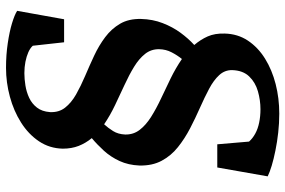

<svg xmlns="http://www.w3.org/2000/svg" viewBox="-175 -682 948 638"><g transform="rotate(-90 299.0 -363.0)"><path d="M506.5 -90.5Q505.5 -47 483 -13.2Q460.5 20.5 423 43.8Q385.5 67 338.5 79Q291.5 91 240.5 91Q209 91 177.5 87.5Q146 84 117.8 78.2Q89.5 72.5 67.2 65.8Q45 59 32 52.5L61.5 -115H138.5L147.5 -9.5Q158 2.5 174 11.2Q190 20 210.8 24.2Q231.5 28.5 255 28.5Q285 28.5 314.8 20Q344.5 11.5 364.2 -9.2Q384 -30 385 -65.5Q385.5 -90 368.5 -108.5Q351.5 -127 322.8 -142.2Q294 -157.5 260 -172.5Q226 -187.5 191.8 -205.2Q157.5 -223 129 -245.8Q100.5 -268.5 83.8 -299.8Q67 -331 68 -374Q69.5 -410.5 83 -439.8Q96.5 -469 117.2 -491.8Q138 -514.5 159 -532Q142.5 -552 133.2 -575.5Q124 -599 124 -628.5Q125 -672.5 148.5 -707.5Q172 -742.5 210.8 -767Q249.5 -791.5 296.8 -804.2Q344 -817 392.5 -817Q436 -817 474.5 -811.2Q513 -805.5 541 -797Q569 -788.5 582 -780L554 -624H477.5L466 -728Q458.5 -736.5 444.5 -742.8Q430.5 -749 412.8 -752.5Q395 -756 375 -756Q355.5 -756 333.8 -752.5Q312 -749 292.8 -740Q273.5 -731 260.5 -714.2Q247.5 -697.5 245.5 -671Q244 -641.5 260.2 -620.8Q276.5 -600 304.2 -584.2Q332 -568.5 365.5 -554.2Q399 -540 432.8 -524.2Q466.5 -508.5 494.5 -487.5Q522.5 -466.5 539.2 -437.8Q556 -409 555 -368Q554 -329.5 541.2 -296.5Q528.5 -263.5 509.2 -237.2Q490 -211 468.5 -191.5Q486.5 -170.5 497 -146.8Q507.5 -123 506.5 -90.5ZM454.5 -308Q455 -334.5 439 -354.8Q423 -375 396 -391.5Q369 -408 335.8 -423.2Q302.5 -438.5 268.5 -454.8Q234.5 -471 205 -491Q193 -478 182.5 -461.2Q172 -444.5 171 -421Q170.5 -393.5 186.5 -372.8Q202.5 -352 229.5 -335Q256.5 -318 290 -302.2Q323.5 -286.5 357.8 -269.8Q392 -253 422 -232.5Q434.5 -248 444.2 -266.8Q454 -285.5 454.5 -308Z"/></g></svg>

Font: Merriweather 20pt
Style: Bold Italic
Weight: 700
Italic angle: -7.8°
Version: Version 2.101